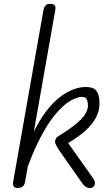

<svg xmlns="http://www.w3.org/2000/svg" viewBox="-20 -948 557 968"><path d="M67.5 0Q60 0 54.5 -3.2Q49 -6.5 46.8 -13Q44.5 -19.5 46 -29.5L198.5 -894Q201.5 -911 209.5 -919.8Q217.5 -928.5 231.5 -928.5Q247.5 -928.5 254.8 -922Q262 -915.5 258.5 -896L150.5 -284Q207 -398 276.2 -453.8Q345.5 -509.5 414.5 -509.5Q432.5 -509.5 447.8 -503.8Q463 -498 472.2 -480Q481.5 -462 481.5 -424Q481.5 -389 464 -355.5Q446.5 -322 411.5 -290Q376.5 -258 323.5 -227L450 -48.5Q458.5 -36.5 458.5 -25Q458.5 -14 451.2 -7Q444 0 433.5 0Q421 0 411.8 -6.5Q402.5 -13 395.5 -23L282.5 -184Q270 -202.5 263.8 -214.5Q257.5 -226.5 257.5 -233.5Q257.5 -242 262.5 -250.2Q267.5 -258.5 280.5 -265.5Q351 -308.5 387.2 -345.2Q423.5 -382 423.5 -417Q423.5 -432.5 418 -446Q412.5 -459.5 394.5 -459.5Q371 -459.5 339.8 -442.8Q308.5 -426 272 -386.5Q235.5 -347 197 -279Q158.5 -211 120 -108.5L106.5 -32Q103 -13.5 93.2 -6.8Q83.5 0 67.5 0Z"/></svg>

Font: Edu VIC WA NT Hand
Style: Regular
Weight: 400
Designer: Tina and Corey Anderson, Eben Sorkin, Mirko Velimirovic
Foundry: Google for Education
Version: Version 1.000